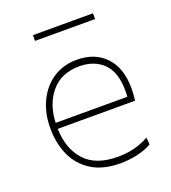

<svg xmlns="http://www.w3.org/2000/svg" viewBox="-127 -773 782 877"><g transform="rotate(-20 264.0 -334.5)"><path d="M309 9Q226 9 171.2 -24.8Q116.5 -58.5 89.2 -117.2Q62 -176 62 -251Q62 -324.5 89.8 -381.8Q117.5 -439 167 -471.5Q216.5 -504 282 -504Q370 -504 421.5 -449.2Q473 -394.5 473 -297Q473 -262.5 469 -237H93Q96 -138.5 149 -80.8Q202 -23 309 -23Q349 -23 387.2 -32Q425.5 -41 460 -61L463 -27Q434.5 -10 394 -0.5Q353.5 9 309 9ZM283 -472Q195 -472 146 -414Q97 -356 93.5 -266H442Q443 -273.5 443 -281Q443 -288 443 -295Q443 -386 399 -429Q355 -472 283 -472ZM133 -650V-678H425V-650Z"/></g></svg>

Font: Heraclito Thin
Style: Regular
Weight: 100
Designer: Kostas Bartsokas (font) & Cristiano Sobral (main changes)
Foundry: Kostas Bartsokas (font) & Cristiano Sobral (main changes)
Version: Version 1.00;July 8, 2020;FontCreator 13.0.0.2655 64-bit